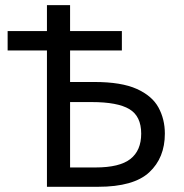

<svg xmlns="http://www.w3.org/2000/svg" viewBox="-20 -717 708 737"><path d="M356.4 0H160.2V-523.4H9.3V-597.7H160.2V-697.3H249V-597.7H447.8V-523.4H249V-402.3H341.8Q445.8 -402.3 504.9 -375.7Q564 -349.1 588.4 -304.2Q612.8 -259.3 612.8 -204.1Q612.8 -111.3 553 -55.7Q493.2 0 356.4 0ZM249 -74.2H346.7Q439 -74.2 480.5 -106.7Q522 -139.2 522 -204.1Q522 -271 476.6 -298.1Q431.2 -325.2 332 -325.2H249Z"/></svg>

Font: Lunasima
Style: Regular
Weight: 400
Designer: The DocRepair Project, Monotype Design Team
Foundry: Google
Version: Version 2.009